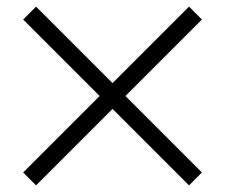

<svg xmlns="http://www.w3.org/2000/svg" viewBox="-20 -590 680 580"><path d="M590 -69 359 -300 590 -531 551 -570 320 -339 89 -570 50 -531 281 -300 50 -69 89 -30 320 -261 551 -30Z"/></svg>

Font: Perun
Style: Regular
Weight: 400
Foundry: Copyright (c) Stefan Peev, Context Ltd, 2016
Version: Version 1.089